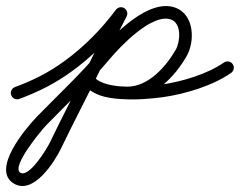

<svg xmlns="http://www.w3.org/2000/svg" viewBox="-41 -302 797 638"><path d="M23.3 26.7C87.2 3 141.5 -24.2 197.3 -64.7C266.4 -114.7 326.8 -176.2 377.8 -244.4C384.8 -253.7 382.9 -266.9 373.6 -273.8C364.3 -280.8 351.1 -278.9 344.2 -269.6C295.7 -204.7 238.3 -146.3 172.7 -98.7C119.9 -60.4 69 -35 8.7 -12.7C-2.2 -8.7 -7.7 3.4 -3.7 14.3C0.3 25.2 12.4 30.7 23.3 26.7ZM342.3 -266.6C309.9 -203.7 279.1 -139.8 248.1 -76.2C207.8 6.5 164.9 88 125.1 170.9C115.3 191.3 56.2 289.4 26.7 271.9C-5.9 252.7 98.6 128.5 113.1 113.6C184.1 40.4 258.3 -28 324.1 -106.5C357.6 -146.5 464.2 -259.4 527 -237.2C527 -237.2 527 -237.2 527 -237.2C526.9 -237.2 526.9 -237.2 526.9 -237.2C563.7 -224.1 557.9 -162.9 542.8 -136.4C542.8 -136.4 542.8 -136.4 542.8 -136.4C542.8 -136.5 542.8 -136.5 542.8 -136.5C510.6 -80.5 451.9 -14 382 -14C382 -14 382.1 -14 382.3 -14C382.4 -14 382.5 -14 382.5 -14C346.2 -14.9 298 -16.9 271.6 -46.1C263.8 -54.7 250.5 -55.4 241.9 -47.6C233.3 -39.8 232.6 -26.5 240.4 -17.9C275.8 21.2 331.8 26.7 381.5 28C381.5 28 381.6 28 381.7 28C381.9 28 382 28 382 28C468.3 28 539 -45.6 579.2 -115.5C579.2 -115.5 579.2 -115.5 579.2 -115.6C579.2 -115.6 579.2 -115.6 579.2 -115.6C607.9 -165.8 604.3 -254.2 541.1 -276.8C541.1 -276.8 541.1 -276.8 541 -276.8C541 -276.8 541 -276.8 541 -276.8C454.4 -307.5 340.2 -191.1 291.9 -133.5C226.7 -55.7 153.3 11.9 82.9 84.4C46.6 121.8 -73 261.8 5.3 308.1C70.3 346.5 140.2 236.5 162.9 189.1C202.7 106.2 245.6 24.8 285.9 -57.8C316.7 -121.2 347.4 -184.7 379.7 -247.4C385 -257.7 380.9 -270.4 370.6 -275.7C360.3 -281 347.6 -276.9 342.3 -266.6ZM242 -47.6C233.3 -39.9 232.6 -26.6 240.4 -18C293.8 41.5 428.6 30.3 500.7 20.8C500.7 20.8 500.8 20.8 500.9 20.8C500.9 20.8 501 20.8 501 20.8C574.3 10.3 666 -17 727 -59.8C736.5 -66.4 738.9 -79.5 732.2 -89C725.6 -98.5 712.5 -100.9 703 -94.2C647.4 -55.3 561.8 -30.3 495 -20.8C495 -20.8 495.1 -20.8 495.1 -20.8C495.2 -20.8 495.3 -20.8 495.3 -20.8C440.6 -13.6 312.1 -0.9 271.6 -46C263.9 -54.7 250.6 -55.4 242 -47.6Z"/></svg>

Font: FRB American Cursive Guidelines Arrows Medium
Style: Italic
Weight: 500
Italic angle: -25°
Version: Version 2.0;Modular Font Editor K font №1